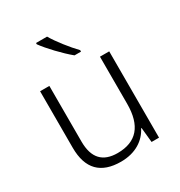

<svg xmlns="http://www.w3.org/2000/svg" viewBox="-181 -890 959 1025"><g transform="rotate(-30 298.0 -378.0)"><path d="M259 -766H191V-758C220 -717 287 -646 336 -606H376V-615C338 -654 284 -722 259 -766ZM507 -532H450V-242C450 -107 392 -39 275 -39C185 -39 138 -87 138 -189V-532H81V-184C81 -53 145 10 268 10C359 10 420 -33 449 -91H452L461 0H507Z"/></g></svg>

Font: Noto Sans Devanagari UI Light
Style: Regular
Weight: 300
Designer: Jelle Bosma - Monotype Design Team
Foundry: Monotype Imaging Inc.
Version: Version 2.004